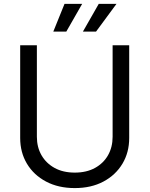

<svg xmlns="http://www.w3.org/2000/svg" viewBox="-20 -962 774 994"><path d="M367.2 11.7Q282.2 11.7 218.5 -22Q154.8 -55.7 119.6 -114.3Q84.5 -172.9 84.5 -247.6V-727.5H170.9V-253.9Q170.9 -200.2 194.8 -158.4Q218.8 -116.7 262.7 -92.5Q306.6 -68.4 367.2 -68.4Q427.7 -68.4 471.7 -92.5Q515.6 -116.7 539.3 -158.4Q563 -200.2 563 -253.9V-727.5H648.9V-247.6Q648.9 -172.9 613.8 -114.3Q578.6 -55.7 515.4 -22Q452.1 11.7 367.2 11.7ZM323.2 -798.3H255.9L314 -941.9H405.3ZM477.1 -798.3H409.2L491.2 -941.9H583Z"/></svg>

Font: V-Inter
Style: Regular-375
Weight: 375
Designer: Rasmus Andersson
Foundry: rsms
Version: Version 4.000;git-4146feb